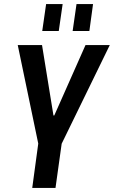

<svg xmlns="http://www.w3.org/2000/svg" viewBox="-20 -921 558 941"><path d="M67 -700H186L242 -355H246L399 -700H518L279 -210H169ZM173 -258H288L252 0H138ZM287 -901 268 -769H187L206 -901ZM436 -901 418 -769H336L355 -901Z"/></svg>

Font: Pathway Extreme Condensed SemiBold
Style: Italic
Weight: 600
Width: 3
Italic angle: -8°
Version: Version 1.001;gftools[0.9.26]